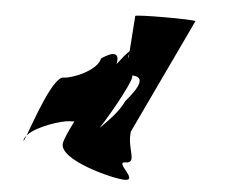

<svg xmlns="http://www.w3.org/2000/svg" viewBox="-54 -840 1076 903"><g transform="rotate(5 484.5 -389.0)"><path d="M77 -146C75 -133 80 -144 89 -168C83 -161 78 -153 77 -146ZM89 -168C131 -215 251 -252 286 -252C294 -252 301 -252 307 -253C283 -205 265 -166 262 -146C250 -66 512 0 566 0C635 0 509 -82 563 -82C622 -82 564 -148 576 -229L833 -772C834 -780 550 -780 549 -772L537 -605C521 -590 502 -567 481 -539C492 -592 465 -599 406 -559C397 -503 281 -454 238 -454C190 -454 118 -245 89 -168ZM428 -233C490 -329 578 -492 557 -492C622 -492 600 -442 538 -370C512 -317 475 -280 428 -233ZM536 -590 534 -572C531 -578 533 -585 536 -590Z"/></g></svg>

Font: Ampere
Style: SuCndIta
Weight: 400
Version: Version 1